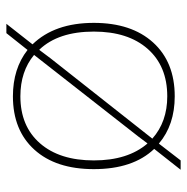

<svg xmlns="http://www.w3.org/2000/svg" viewBox="-12 -558 600 617"><g transform="rotate(90 288.5 -249.0)"><path d="M441 -459 495 -529H525L458 -444Q523 -376 523 -250Q523 -128 460.5 -59Q398 10 289 10Q200 10 140 -37L86 31H56L122 -53Q53 -124 53 -250Q53 -371 116 -440.5Q179 -510 289 -510Q381 -510 441 -459ZM140 -75 167 -111 425 -438Q371 -486 289 -486Q192 -486 136.5 -423Q81 -360 81 -250Q81 -136 139 -75ZM495 -250Q495 -359 441 -422H440L419 -394L156 -58Q209 -14 289 -14Q385 -14 440 -77Q495 -140 495 -250Z"/></g></svg>

Font: Work Sans ExtraLight
Style: Regular
Weight: 280
Designer: Wei Huang
Foundry: Wei Huang
Version: Version 1.500